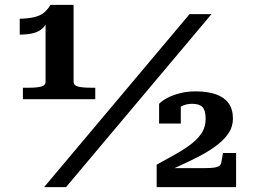

<svg xmlns="http://www.w3.org/2000/svg" viewBox="-20 -768 1044 788"><path d="M282 -433Q282 -417 301 -412.5Q320 -408 352 -408H371V-361H74V-408H101Q130 -408 148.5 -412.5Q167 -417 167 -433V-687L177 -690Q170 -666 155 -652Q140 -638 117 -632Q94 -626 61 -626V-691Q98 -692 122 -698Q146 -704 161 -716.5Q176 -729 187 -748H282ZM758 -710H848L251 0H161ZM817 -78H660Q658 -77 657 -72.5Q656 -68 658 -65Q660 -62 664 -63Q702 -81 740.5 -98.5Q779 -116 814 -135.5Q849 -155 876.5 -177Q904 -199 920 -224.5Q936 -250 936 -281Q936 -320 918 -344.5Q900 -369 866 -381Q832 -393 783 -393Q748 -393 719 -385.5Q690 -378 668.5 -367Q647 -356 633 -342V-261H722V-344Q714 -344 706.5 -337Q699 -330 694 -321Q689 -312 687 -304Q701 -318 721.5 -330Q742 -342 768 -342Q798 -342 811 -328.5Q824 -315 824 -280Q824 -249 809.5 -225Q795 -201 768 -179.5Q741 -158 704.5 -137.5Q668 -117 623 -92V0H949V-140H895L889 -105Q888 -93 880.5 -87.5Q873 -82 858 -80Q843 -78 817 -78Z"/></svg>

Font: Roboto Serif SemiBold
Style: Regular
Weight: 600
Designer: Greg Gazdowicz
Foundry: Commercial Type
Version: Version 1.008